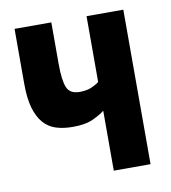

<svg xmlns="http://www.w3.org/2000/svg" viewBox="-63 -556 546 612"><g transform="rotate(-10 209.5 -250.0)"><path d="M143 -500V-366Q143 -313 152.5 -289.5Q162 -266 194 -266Q216 -266 231.5 -272.5Q247 -279 257 -287V-500H376V0H257V-194Q245 -184 220 -172Q195 -160 153 -160Q123 -160 99 -167.5Q75 -175 58.5 -194Q42 -213 33 -244Q24 -275 24 -322V-500Z"/></g></svg>

Font: PT Sans Narrow
Style: Bold
Weight: 700
Width: 3
Designer: A.Korolkova, O.Umpeleva, V.Yefimov
Foundry: ParaType Ltd
Version: Version 2.003W OFL